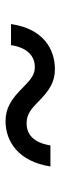

<svg xmlns="http://www.w3.org/2000/svg" viewBox="219 -638 220 699"><g transform="rotate(-90 329.5 -289.0)"><path d="M72.4 -215.9H149.1C159.1 -278.4 190.3 -302.6 228.7 -302.6C254.3 -302.6 273.4 -294.7 303.3 -264.9C348 -220.2 378.6 -199.6 426.8 -199.6C499.3 -199.6 573.9 -241.5 590.9 -359.4H514.2C505.7 -302.6 475.9 -272.7 434.7 -272.7C409.1 -272.7 392 -284.1 362.2 -313.9C317.5 -358.7 285.5 -379.3 237.2 -379.3C164.8 -379.3 90.9 -333.8 72.4 -215.9Z"/></g></svg>

Font: Margiela Sans
Style: Italic
Weight: 400
Italic angle: -9.39999°
Designer: Stefan Endress, Andreas Faust
Version: Version 1.100;FEAKit 1.0